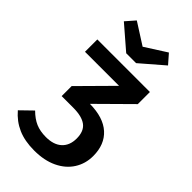

<svg xmlns="http://www.w3.org/2000/svg" viewBox="-284 -1007 1100 1100"><g transform="rotate(45 266.5 -456.5)"><path d="M498 -202Q498 -140 466.5 -90.5Q435 -41 376 -13Q317 15 236 15Q159 15 103.5 -9.5Q48 -34 7 -82L78 -151Q112 -117 147 -102Q182 -87 229 -87Q292 -87 326 -118.5Q360 -150 360 -206Q360 -265 325.5 -291Q291 -317 221 -317H127V-398L318 -591H42V-691H468V-593L273 -400Q383 -399 440.5 -347Q498 -295 498 -202ZM434 -872 295 -752H215L76 -872L125 -928L255 -845L385 -928Z"/></g></svg>

Font: Fira Sans Medium
Style: Regular
Weight: 500
Designer: bBox Type GmbH & Carrois Corporate GbR & Edenspiekermann AG
Foundry: bBox Type GmbH & Carrois Corporate GbR & Edenspiekermann AG
Version: Version 4.301